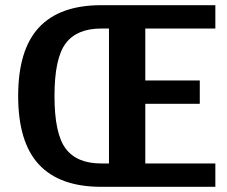

<svg xmlns="http://www.w3.org/2000/svg" viewBox="-20 -720 875 740"><path d="M370 0Q210 0 130 -86Q50 -172 50 -350Q50 -528 130 -614Q210 -700 370 -700H810V-610H540V-410H750V-320H540V-90H810V0ZM370 -90H400V-610H370Q276 -610 233 -552.5Q190 -495 190 -350Q190 -205 233 -147.5Q276 -90 370 -90Z"/></svg>

Font: Scada
Style: Bold
Weight: 700
Designer: Jovanny Lemonad
Foundry: Jovanny Lemonad
Version: Version 4.100;PS 004.100;hotconv 1.0.88;makeotf.lib2.5.64775